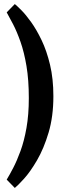

<svg xmlns="http://www.w3.org/2000/svg" viewBox="-20 -727 312 946"><path d="M243 -253Q243 -153 219.5 -74Q196 5 162.5 62.5Q129 120 98 154Q67 188 53 199L13 158Q27 135 45 100.5Q63 66 81 17Q99 -32 110.5 -97Q122 -162 122 -244Q122 -333 110.5 -401.5Q99 -470 81 -521Q63 -572 44.5 -607.5Q26 -643 13 -666L53 -707Q63 -699 85 -677Q107 -655 133.5 -618Q160 -581 185 -529Q210 -477 226.5 -408Q243 -339 243 -253Z"/></svg>

Font: Rasa
Style: Regular
Weight: 400
Designer: Anna Giedrys (Yrsa+Rasa design), David Brezina (Yrsa art-direction, Rasa art-direction, design)
Foundry: Rosetta Type Foundry
Version: Version 2.004